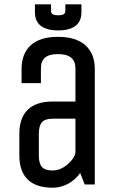

<svg xmlns="http://www.w3.org/2000/svg" viewBox="-20 -856 540 891"><path d="M330.1 -151.9V-305.2H224.1Q188.5 -305.2 174.3 -288.3Q160.2 -271.5 160.2 -234.9V-134.8Q160.2 -98.1 174.3 -81.5Q188.5 -64.9 224.1 -64.9Q261.2 -64.9 294.9 -94.2Q330.1 -126.5 330.1 -151.9ZM419.9 0H373L352.1 -53.2Q329.6 -21.5 295.9 -3.2Q262.2 15.1 224.1 15.1Q147.9 15.1 108.9 -22.7Q69.8 -60.5 69.8 -134.8V-234.9Q69.8 -309.1 108.9 -346.9Q147.9 -384.8 224.1 -384.8H330.1V-539.1Q330.1 -605 249 -605Q208 -605 189 -588.6Q169.9 -572.3 169.9 -539.1V-470.2H80.1V-535.2Q80.1 -607.4 123 -646.2Q166 -685.1 249 -685.1Q332 -685.1 376 -646.2Q419.9 -607.4 419.9 -535.2ZM142.1 -799.8V-835.9H216.8V-806.2Q216.8 -795.4 223.9 -790.3Q231 -785.2 250 -785.2Q269 -785.2 276.1 -790.3Q283.2 -795.4 283.2 -806.2V-835.9H357.9V-799.8Q357.9 -756.8 330.1 -735.8Q302.2 -714.8 250 -714.8Q197.8 -714.8 169.9 -735.8Q142.1 -756.8 142.1 -799.8Z"/></svg>

Font: Unica One
Style: Bold
Weight: 400
Designer: Eduardo Rodriguez Tunni
Foundry: Eduardo Rodriguez Tunni
Version: Version 1.001